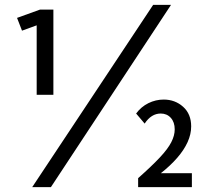

<svg xmlns="http://www.w3.org/2000/svg" viewBox="-20 -772 862 792"><path d="M189.9 0H112.8L611.8 -752H685.5ZM200.2 -380.9H131.3V-667.5L70.8 -645.5L50.3 -698.2L145 -732.4H200.2ZM771.5 0H549.8V-37.1Q606 -86.9 639.2 -122.3Q672.4 -157.7 686.5 -185.3Q700.7 -212.9 700.7 -238.3Q700.7 -268.1 684.6 -285.9Q668.5 -303.7 643.1 -303.7Q604 -303.7 576.7 -262.2L541.5 -303.7Q562 -331.5 592 -346.4Q622.1 -361.3 655.3 -361.3Q702.1 -361.3 735.4 -331.5Q768.6 -301.8 768.6 -250.5Q768.6 -218.3 753.7 -185.5Q738.8 -152.8 710.7 -120.6Q682.6 -88.4 643.6 -57.6H771.5Z"/></svg>

Font: Kumbh Sans SemiBold
Style: Regular
Weight: 600
Version: Version 1.005